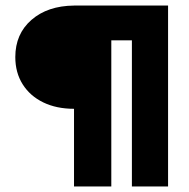

<svg xmlns="http://www.w3.org/2000/svg" viewBox="-20 -670 679 690"><path d="M246 -279Q183 -279 135.5 -302Q88 -325 61.5 -367Q35 -409 35 -465Q35 -548 93 -598.5Q151 -649 246 -650H584V0H454V-525H380V0H246Z"/></svg>

Font: Overused Grotesk
Style: Bold
Weight: 700
Version: Version 0.003